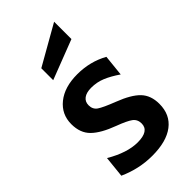

<svg xmlns="http://www.w3.org/2000/svg" viewBox="-239 -826 901 901"><g transform="rotate(-45 211.5 -375.5)"><path d="M319 -646 122 -570V-649L319 -761ZM200 10Q112.5 10 31 -27L42 -133Q127 -83 196 -83Q272 -83 272 -133Q272 -160 252 -174.8Q232 -189.5 180 -209Q105.5 -236.5 70.8 -270.8Q36 -305 36 -364Q36 -429 86.2 -469.5Q136.5 -510 221 -510Q306 -510 376 -471L365 -365Q326.5 -391.5 293.5 -405.2Q260.5 -419 223 -419Q191 -419 173.5 -406Q156 -393 156 -369Q156 -342 176.5 -328Q197 -314 259 -290Q332 -262 364 -228.5Q396 -195 396 -139Q396 -67.5 345.2 -28.8Q294.5 10 200 10Z"/></g></svg>

Font: Cabin
Style: Bold
Weight: 700
Designer: Pablo Impallari
Foundry: Pablo Impallari. http://www.impallari.com Igino Marini. http://www.ikern.com
Version: Version 3.001;hotconv 1.0.109;makeotfexe 2.5.65596